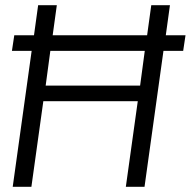

<svg xmlns="http://www.w3.org/2000/svg" viewBox="-20 -720 735 740"><path d="M686 -524H610L537 0H465L511 -330H147L101 0H29L102 -524H26L35 -584H111L127 -700H199L183 -584H547L563 -700H635L619 -584H695ZM538 -524H174L156 -390H520Z"/></svg>

Font: Krub
Style: Italic
Weight: 400
Italic angle: -8°
Designer: Ekaluck Peanpanawate
Foundry: Cadson Demak Co.,Ltd.
Version: Version 1.000; ttfautohint (v1.6)